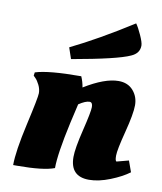

<svg xmlns="http://www.w3.org/2000/svg" viewBox="-81 -773 718 851"><g transform="rotate(10 277.5 -347.5)"><path d="M503 -614Q503 -579 466 -563Q410 -537 206 -501L189 -551Q312 -611 463 -707Q474 -692 488.5 -660Q503 -628 503 -614ZM52 6H35Q35 -56 63.5 -182Q92 -308 92 -327Q92 -346 83 -364Q74 -382 65 -391L56 -400L58 -415Q117 -434 264 -434Q274 -411 278 -386Q369 -442 431 -442Q473 -442 497 -414.5Q521 -387 521 -348.5Q521 -310 499 -225Q477 -140 477 -114.5Q477 -89 484 -89L537 -103L555 -53Q523 -29 471.5 -8.5Q420 12 377 12Q292 12 292 -76Q292 -114 313 -200Q334 -286 334 -307.5Q334 -329 320 -329Q302 -329 272 -309Q268 -291 252 -222Q220 -77 220 -13Q171 6 52 6Z"/></g></svg>

Font: Oleo Script
Style: Bold
Weight: 700
Designer: Soytutype
Foundry: Soytutype
Version: Version 1.002